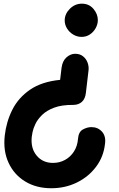

<svg xmlns="http://www.w3.org/2000/svg" viewBox="-20 -886 648 1046"><path d="M259.5 139.5Q177.5 139.5 117 102.5Q56.5 65.5 26.5 0.5Q-3.5 -64.5 6 -148Q14.5 -223 47.2 -288.2Q80 -353.5 143.5 -397.2Q207 -441 307.5 -451L315.5 -517.5Q320.5 -554.5 342.5 -573.8Q364.5 -593 389.5 -593Q415.5 -593 432.5 -579.2Q449.5 -565.5 457 -545.2Q464.5 -525 462.5 -504.5L448 -381Q444.5 -347.5 426 -331Q407.5 -314.5 379 -314.5Q316.5 -315 275.2 -299.5Q234 -284 209.5 -260Q185 -236 173 -210.8Q161 -185.5 157.2 -166Q153.5 -146.5 153 -140.5Q146.5 -78 179.8 -38.2Q213 1.5 268.5 1.5Q304.5 1.5 334.2 -14.8Q364 -31 383 -60.8Q402 -90.5 405 -130Q408 -168 431.8 -180.8Q455.5 -193.5 478 -193.5Q513.5 -193.5 535.8 -168.5Q558 -143.5 552 -102.5Q544.5 -32 503.2 22.8Q462 77.5 398.5 108.5Q335 139.5 259.5 139.5ZM424.5 -685Q400 -685 378.8 -697.8Q357.5 -710.5 344.8 -731.5Q332 -752.5 332.5 -776.5Q333.5 -811.5 361.2 -838.8Q389 -866 426 -866Q465 -866 489 -837.8Q513 -809.5 513 -776.5Q513 -754.5 501.5 -733.2Q490 -712 470 -698.5Q450 -685 424.5 -685Z"/></svg>

Font: Edu SA Hand Cursive
Style: Regular
Weight: 400
Designer: Tina and Corey Anderson, Eben Sorkin, Mirko Velimirovic
Foundry: Google for Education
Version: Version 2.000